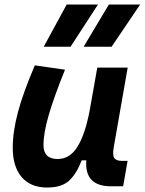

<svg xmlns="http://www.w3.org/2000/svg" viewBox="-20 -815 637 845"><path d="M187 10.3Q114.7 10.3 75.4 -35.6Q36.1 -81.5 36.1 -164.6Q36.1 -235.8 59.1 -321.8Q82 -407.7 133.3 -527.3L266.1 -508.3Q216.8 -386.2 194.1 -307.6Q171.4 -229 171.4 -176.8Q171.4 -115.2 233.4 -115.2Q287.6 -115.2 321 -169.4Q354.5 -223.6 374 -325.7V-325.2L408.2 -517.6H542L480.5 -166.5Q474.6 -132.3 482.9 -119.6Q491.2 -106.9 518.1 -106.9H541.5L522 4.9H468.8Q351.1 4.9 359.9 -109.4H339.4Q318.4 -53.2 285.9 -21.5Q253.4 10.3 187 10.3ZM348.1 -609.4 459 -794.9H596.7L471.2 -609.4ZM172.4 -609.4 273.4 -794.9H411.1L290.5 -609.4Z"/></svg>

Font: Cascadia Code PL
Style: Bold Italic
Weight: 700
Italic angle: -10°
Monospace: yes
Designer: Aaron Bell
Foundry: Saja Typeworks
Version: Version 2404.023; ttfautohint (v1.8.4)